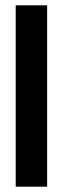

<svg xmlns="http://www.w3.org/2000/svg" viewBox="-20 -701 234 721"><path d="M39 -681H157V0H39Z"/></svg>

Font: Do Hyeon
Style: Regular
Weight: 400
Version: Version 1.001